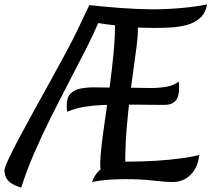

<svg xmlns="http://www.w3.org/2000/svg" viewBox="-35 -813 964 866"><path d="M61 33Q28 24 11.5 10.5Q-5 -3 -10 -17.5Q-15 -32 -15 -44Q-15 -56 3.5 -95.5Q22 -135 52.5 -192.5Q83 -250 120 -317Q157 -384 194.5 -451.5Q232 -519 264 -579Q296 -639 316 -681L368 -790Q393 -787 430 -783.5Q467 -780 508.5 -777Q550 -774 587.5 -772.5Q625 -771 651 -771Q716 -771 779.5 -776.5Q843 -782 899 -793Q892 -754 867.5 -732Q843 -710 808 -700.5Q773 -691 734.5 -689Q696 -687 661 -687Q636 -687 608 -688Q580 -689 548 -692Q516 -695 481 -699Q446 -703 408 -709Q387 -659 353 -592Q319 -525 278.5 -447.5Q238 -370 196.5 -287.5Q155 -205 119.5 -123Q84 -41 61 33ZM380 8Q383 -1 391 -16Q399 -31 416 -47Q433 -63 463.5 -73.5Q494 -84 542 -84Q608 -84 670.5 -88Q733 -92 783.5 -99Q834 -106 864 -114Q857 -56 824 -24Q791 8 743 8Q712 8 656.5 1.5Q601 -5 530 -5Q495 -5 457 -2.5Q419 0 380 8ZM420 -41Q419 -47 418 -54.5Q417 -62 417 -69Q417 -105 423.5 -160Q430 -215 440 -282.5Q450 -350 460 -424Q470 -498 477 -571.5Q484 -645 484 -712L584 -717Q586 -709 586.5 -700.5Q587 -692 587 -683Q587 -650 581 -602.5Q575 -555 566.5 -496Q558 -437 550 -369.5Q542 -302 536 -229.5Q530 -157 530 -83Q530 -80 530 -76.5Q530 -73 530 -70ZM268 -309Q267 -316 266.5 -323.5Q266 -331 266 -338Q266 -373 283 -390.5Q300 -408 328 -413.5Q356 -419 390 -419Q400 -419 425.5 -418.5Q451 -418 484.5 -418Q518 -418 551.5 -417.5Q585 -417 611 -416.5Q637 -416 646 -416Q681 -416 714.5 -421.5Q748 -427 771 -445Q772 -439 772.5 -432.5Q773 -426 773 -419Q773 -375 756 -357.5Q739 -340 710 -340Q700 -340 678.5 -340Q657 -340 630 -340.5Q603 -341 576.5 -341Q550 -341 529.5 -341Q509 -341 501 -341Q469 -341 429 -339.5Q389 -338 347.5 -331.5Q306 -325 268 -309Z"/></svg>

Font: Merienda
Style: Regular
Weight: 400
Designer: Eduardo Rodriguez Tunni
Foundry: Eduardo Rodriguez Tunni
Version: Version 2.001